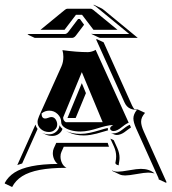

<svg xmlns="http://www.w3.org/2000/svg" viewBox="-46 -685 715 800"><path d="M-26.4 77.6Q-12.2 51 14.6 33.8Q41.5 16.6 85.8 7.6Q130.1 -1.5 194.3 -2Q184.6 -9.5 179.3 -21.9Q174.1 -34.2 174.1 -46.6Q174.1 -58.1 178 -66.7L188.5 -89.8H402.6L408 -73.7H219.7L210 -52Q206.1 -43.7 206.1 -32.7Q206.1 -18.3 212.6 -5Q219.2 8.3 231.2 14.2Q165 14.2 119.5 22.9Q74 31.7 46.4 49.2Q18.8 66.7 4.6 94.2L-25.4 80.1ZM26.1 2.7 101.8 -166Q104.2 -156 110.6 -147.7L46.4 -3.9Q36.4 -1 26.1 2.7ZM68.4 -541.3 73.7 -543.2H223.6Q231.9 -543.2 238.8 -552.2L279.3 -605.7H287.1L304.4 -581.8L303.5 -580.8L270.3 -536.9Q262.9 -527.1 253.7 -527.1L98.4 -527.3ZM110.4 -176.8Q110.4 -186.5 116.9 -201.4L210.2 -408.7Q218 -426.3 218 -448Q218 -462.6 214.1 -476.1Q273.9 -467.8 320.3 -467.8Q328.1 -467.8 337.4 -470.6Q346.7 -473.4 352.5 -477.3L490.2 -173.8Q482.4 -170.7 473.4 -164.3Q464.4 -158 457.9 -152.6Q451.4 -147.2 443 -143.1Q434.6 -138.9 426.8 -138.9Q421.1 -138.9 417 -142Q412.8 -145 412.8 -149.4Q412.8 -153.8 416 -157Q419.2 -160.2 425.8 -164.1Q412.6 -164.1 394.5 -159.8Q376.5 -155.5 361.1 -150.5Q345.7 -145.5 325.8 -141.2Q305.9 -137 289.3 -137Q267.6 -137 249 -142.2Q230.5 -147.5 219.7 -156.4Q209 -165.3 209 -175.8Q209 -195.1 194.3 -209.5Q179.7 -223.9 159.2 -223.9Q141.1 -223.9 127.2 -212.2Q127.2 -191.4 142.3 -191.2Q147.5 -191.2 155.2 -194.2Q162.8 -197.3 168 -197.3Q179.4 -197.3 185.9 -187.3Q192.4 -177.2 192.4 -166.3Q192.4 -153.3 182.4 -144.2Q172.4 -135 158.2 -135Q138.4 -135 124.4 -147.2Q110.4 -159.4 110.4 -176.8ZM122.8 -560.8 223.4 -643.3Q230 -648.7 234.4 -648.7H332Q336.7 -648.7 343 -643.3L443.6 -560.8H343.5L295.9 -623.3H270.5Q223.1 -561 222.9 -560.8ZM131.3 -130.6 131.6 -130.9Q144 -125 158.2 -125.2Q175.3 -125.2 188 -136.1Q200.7 -147 202.1 -163.3Q206.1 -154.8 214.4 -147.9Q210.2 -135 198.5 -126.8Q186.8 -118.7 172.4 -118.7Q157.2 -118.7 145.5 -124ZM217 -195.3Q217 -182.1 228.5 -175.8H381.8L294.9 -384.5ZM229.2 -138.9Q254.6 -127.2 289.3 -127.2Q308.3 -127.2 328.2 -131.6Q348.1 -136 370 -142.7Q391.8 -149.4 403.3 -151.9Q403.3 -150.6 403.1 -149.4Q403.1 -145.5 404.5 -142.1Q397.2 -140.1 381.7 -135.5Q366.2 -130.9 356.2 -128.2Q346.2 -125.5 331.4 -123Q316.7 -120.6 303.5 -120.6Q268.3 -120.6 243.4 -132.3ZM235.1 -193.4 294.9 -338.6 312 -296.9 269.3 -193.4ZM335.7 -543 336.2 -544.9Q339.4 -543.2 342.8 -543.2H492.7L354.2 -657Q348.6 -661.6 343.5 -663.8L345 -665.3L375.2 -651.1Q380.1 -648.9 385.5 -644.5L528.1 -527.1H372.8Q369.1 -527.1 365.7 -528.8ZM355.5 -518.3 355.7 -522.7 385.7 -508.8 503.9 -246.1Q508.5 -236.1 514.4 -229.7Q520.8 -228.8 528.3 -228.8L558.3 -214.8Q550 -205.1 546 -196.5Q542 -188 542 -177.7Q542 -161.6 553.5 -136.2L648.2 74.5L645.3 76.4L615.2 62.5L614.7 57.6L521.5 -149.4Q509.8 -175.5 509.8 -191.4Q509.8 -209 524.2 -227.1Q516.1 -227.3 509.8 -228.5Q503.4 -229.7 496.1 -232.9Q488.8 -236.1 482.7 -242.7Q476.6 -249.3 472.2 -259.3ZM413.8 -107.4 428 -100.8 443.1 -67.4Q452.1 -46.9 452.1 -26.9Q452.1 -19.3 450.4 -10Q448.7 -0.7 448.7 -0.2Q448.7 3.4 450.4 3.7Q435.8 2.2 434.6 -5.9Q434.8 -7.3 435.8 -12.1Q436.8 -16.8 437.4 -22.2Q438 -27.6 438 -33.4Q438 -53.5 429 -74ZM415 -131.6Q420.4 -129.2 426.8 -129.2Q436 -129.2 445.6 -133.5Q455.1 -137.9 462 -143.6Q469 -149.2 478 -155.6Q487.1 -162.1 493.9 -164.8L494.6 -165L499.8 -154.1Q494.6 -150.9 486.3 -144.5Q478 -138.2 472 -133.9Q466.1 -129.6 457.5 -126.1Q449 -122.6 440.9 -122.6Q434.8 -122.6 429.2 -125ZM420.4 24.4Q430.2 30.3 445.3 30.3Q460 30.3 492.6 24.4Q525.1 18.6 541 18.6Q576.4 18.6 598.1 37.6L594.5 36.9Q582.3 34.2 571.3 34.2Q556.2 34.2 523.3 40.2Q490.5 46.1 475.3 46.1Q462.2 46.1 452.9 42L422.9 27.8Z"/></svg>

Font: AgreloyS1
Style: Medium
Weight: 400
Designer: gluk
Foundry: gluk
Version: Version 0.27